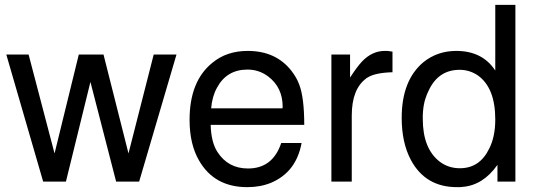

<svg xmlns="http://www.w3.org/2000/svg" viewBox="-20 -749 2207 792"><path d="M554 0H459L353 -411L252 0H158L6 -524H98L205 -116L305 -524H407L510 -116L614 -524H708Z M849 -234Q851 -162 877 -122Q921 -54 1003 -54Q1105 -54 1140 -159H1224Q1202 -39 1098 5Q1054 23 1000 23Q864 23 801 -87Q762 -154 762 -255Q762 -414 856 -490Q915 -539 1002 -539Q1118 -539 1182 -457Q1192 -444 1200 -430.5Q1208 -417 1214 -401Q1235 -347 1235 -234ZM1145 -302 1146 -308Q1146 -388 1087 -433Q1049 -462 1001 -462Q915 -462 875 -387Q855 -351 851 -302Z M1347 -524H1424V-429Q1451 -471 1473 -495Q1515 -539 1567 -539H1578L1599 -536V-451Q1527 -449 1496 -429L1492 -427L1490 -425Q1431 -381 1431 -272V0H1347Z M2106 -729V0H2032V-69Q1973 15 1888 22Q1883 23 1877 23Q1871 23 1865 23Q1735 23 1675 -89Q1637 -160 1637 -263Q1637 -417 1726 -492Q1784 -539 1862 -539Q1970 -539 2023 -458V-729ZM1876 -461Q1790 -461 1750 -379Q1740 -360 1733.5 -338Q1727 -316 1725 -290Q1724 -282 1724 -274Q1724 -266 1724 -258Q1724 -136 1794 -82Q1830 -55 1877 -55Q1959 -55 1998 -136Q2023 -185 2023 -256Q2023 -387 1951 -438Q1917 -461 1876 -461Z"/></svg>

Font: Ekushey Lal Sabuj
Style: Regular
Weight: 400
Designer: Al Mamun Sumon
Foundry: Al Mamun Sumon
Version: Version 1.0